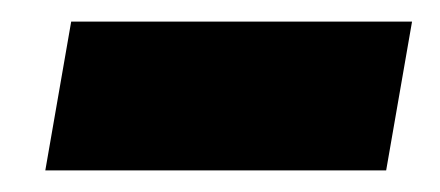

<svg xmlns="http://www.w3.org/2000/svg" viewBox="-20 -375 408 178"><path d="M22 -217 46 -355H362L338 -217Z"/></svg>

Font: Celebes Black
Style: Italic
Weight: 900
Italic angle: -10°
Designer: Anugrah Pasau
Foundry: Lafontype
Version: Version 1.000; ttfautohint (v1.8.4)